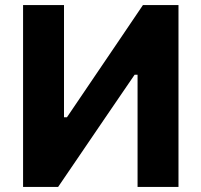

<svg xmlns="http://www.w3.org/2000/svg" viewBox="-20 -733 790 753"><path d="M70.5 0V-713H231V-273H242.5L358 -443.5Q401.5 -508 446.5 -574Q491.5 -640 540.5 -713H680V0H519.5V-440H508L391.5 -269.5Q338.5 -191.5 294 -126.2Q249.5 -61 208 0Z"/></svg>

Font: Commissioner
Style: Bold
Weight: 700
Designer: Kostas Bartsokas
Foundry: Kostas Bartsokas
Version: Version 1.000; ttfautohint (v1.8.3)